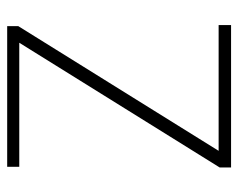

<svg xmlns="http://www.w3.org/2000/svg" viewBox="-86 -594 679 548"><g transform="rotate(-90 254.0 -319.5)"><path d="M457 -35.5V0H50.5V-32.5L406.5 -604.5H52.5V-639H454V-607.5L98 -35.5Z"/></g></svg>

Font: Anek Latin ExtraLight
Style: Regular
Weight: 250
Designer: Yesha Goshar
Foundry: Ek Type
Version: Version 1.003